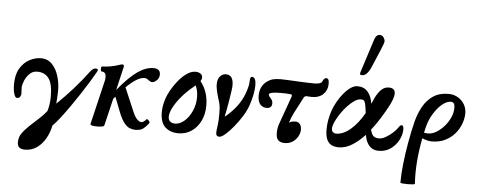

<svg xmlns="http://www.w3.org/2000/svg" viewBox="-60 -950 3316 1333"><g transform="rotate(5 1598.0 -283.5)"><path d="M151 217Q98 217 98 171Q98 133 117 108Q138 78 168 50Q198 22 229 -6Q260 -34 283 -63Q289 -80 293.5 -107Q298 -134 298 -167Q298 -255 270 -292.5Q242 -330 189 -330Q158 -330 136 -308Q114 -286 102.5 -257.5Q91 -229 91 -210Q91 -191 92 -185Q93 -179 93 -166Q93 -159 87 -147.5Q81 -136 64 -136Q52 -136 44 -162.5Q36 -189 36 -229Q36 -297 62.5 -340.5Q89 -384 128.5 -404.5Q168 -425 207 -425Q255 -425 285.5 -392.5Q316 -360 330.5 -311Q345 -262 345 -212Q345 -193 343.5 -169Q342 -145 340 -120Q398 -176 452 -236.5Q506 -297 555 -363Q566 -377 574.5 -382Q583 -387 591 -387Q615 -387 604 -367Q588 -338 562 -295.5Q536 -253 504.5 -205Q473 -157 440.5 -110.5Q408 -64 378.5 -26Q349 12 327 33Q317 83 293 125Q269 167 233 192Q197 217 151 217Z M635 13Q589 13 589 0L660 -299Q662 -305 663.5 -314Q665 -323 665 -333Q665 -370 634 -370Q630 -370 628.5 -379Q627 -388 628.5 -396.5Q630 -405 634 -405Q660 -405 693.5 -411Q727 -417 755 -427Q763 -430 766.5 -430.5Q770 -431 774 -431Q785 -431 785 -422Q785 -421 785 -417Q785 -413 783 -408L746 -251Q823 -345 881 -385Q939 -425 991 -425Q1039 -425 1039 -384Q1039 -359 1021.5 -343Q1004 -327 990 -327Q983 -327 976.5 -330.5Q970 -334 963 -339Q950 -351 934 -351Q911 -351 880.5 -333Q850 -315 809 -275L875 -120Q892 -78 908.5 -61Q925 -44 939 -44Q955 -44 973 -66Q976 -70 982.5 -65.5Q989 -61 994 -53.5Q999 -46 995 -41Q976 -16 957.5 -1.5Q939 13 903 13Q883 13 863.5 5.5Q844 -2 825 -25.5Q806 -49 786 -98L745 -204Q738 -196 731 -188L686 0Q684 8 669.5 10.5Q655 13 635 13Z M1202 11Q1146 11 1110.5 -21Q1075 -53 1075 -126Q1075 -158 1083 -190.5Q1091 -223 1104 -251Q1125 -295 1155 -335Q1185 -375 1218.5 -400Q1252 -425 1284 -425Q1304 -425 1318.5 -416Q1333 -407 1333 -388Q1333 -377 1324 -363Q1379 -295 1379 -197Q1379 -137 1356 -90Q1333 -43 1293 -16Q1253 11 1202 11ZM1126 -98Q1126 -77 1138.5 -65.5Q1151 -54 1173 -54Q1207 -54 1238.5 -81.5Q1270 -109 1290 -154Q1310 -199 1310 -249Q1310 -295 1293 -331Q1286 -324 1276 -316Q1235 -283 1200.5 -242.5Q1166 -202 1146 -164Q1126 -126 1126 -98Z M1487 10Q1464 10 1464 -16Q1464 -26 1466 -41.5Q1468 -57 1470 -70Q1472 -83 1473 -104Q1474 -125 1474 -150Q1474 -191 1469.5 -212Q1465 -233 1460 -246Q1450 -279 1444 -305.5Q1438 -332 1438 -351Q1438 -388 1455.5 -407Q1473 -426 1496 -426Q1548 -426 1548 -354Q1548 -337 1544 -311Q1540 -285 1532 -235Q1526 -201 1521 -173.5Q1516 -146 1513 -135L1516 -134Q1609 -211 1643 -302Q1664 -359 1664 -390Q1664 -424 1677 -424Q1706 -424 1706 -367Q1706 -339 1698.5 -301Q1691 -263 1677 -223Q1665 -188 1640 -148Q1615 -108 1585.5 -72Q1556 -36 1529.5 -13Q1503 10 1487 10Z M1944 14Q1913 14 1898 -1Q1883 -16 1883 -51Q1883 -68 1885.5 -84Q1888 -100 1894 -116L1961 -304Q1970 -326 1957 -327Q1937 -329 1922.5 -329.5Q1908 -330 1884 -330Q1805 -330 1805 -312Q1805 -306 1809.5 -299.5Q1814 -293 1818 -289Q1824 -282 1829 -274.5Q1834 -267 1834 -253Q1834 -218 1797 -218Q1769 -218 1752 -238Q1735 -258 1735 -298Q1735 -380 1808 -414Q1819 -419 1837 -422Q1855 -425 1879 -425Q1897 -425 1926.5 -423.5Q1956 -422 1996 -420Q2037 -418 2065.5 -417Q2094 -416 2111 -416Q2160 -416 2167 -435Q2171 -446 2178 -453Q2185 -460 2191 -460Q2202 -460 2207 -451.5Q2212 -443 2212 -422Q2212 -378 2183 -349.5Q2154 -321 2103 -321Q2093 -321 2085 -322Q2077 -323 2067 -323Q2054 -323 2048 -312L2027 -272Q2007 -235 1988.5 -198Q1970 -161 1961 -129Q1975 -141 2008 -141Q2025 -141 2036.5 -126.5Q2048 -112 2048 -89Q2048 -64 2034.5 -40Q2021 -16 1997.5 -1Q1974 14 1944 14Z M2320 11Q2294 11 2272.5 2Q2251 -7 2238 -32.5Q2225 -58 2225 -107Q2225 -139 2231 -171.5Q2237 -204 2246 -232Q2257 -265 2275.5 -298.5Q2294 -332 2317.5 -360.5Q2341 -389 2365.5 -406Q2390 -423 2413 -423Q2460 -423 2486 -391.5Q2512 -360 2519 -310Q2523 -319 2527 -328Q2545 -373 2570.5 -403Q2596 -433 2630 -433Q2675 -433 2675 -394Q2675 -360 2637 -291Q2613 -248 2587 -207Q2561 -166 2533 -131Q2541 -98 2554.5 -86.5Q2568 -75 2593 -75Q2614 -75 2639.5 -89.5Q2665 -104 2687.5 -124.5Q2710 -145 2721 -162Q2728 -173 2733 -176.5Q2738 -180 2744 -180Q2756 -180 2756 -150Q2756 -115 2736.5 -77.5Q2717 -40 2681.5 -14.5Q2646 11 2598 11Q2558 11 2534 -14.5Q2510 -40 2502 -84Q2502 -86 2501 -92Q2458 -46 2412.5 -17.5Q2367 11 2320 11ZM2262 -114Q2262 -98 2271.5 -90Q2281 -82 2292 -82Q2342 -82 2392.5 -124.5Q2443 -167 2486 -242Q2481 -287 2476 -306Q2471 -325 2464 -329.5Q2457 -334 2444 -334Q2424 -334 2399.5 -317.5Q2375 -301 2351 -275Q2327 -249 2307 -219Q2287 -189 2274.5 -161Q2262 -133 2262 -114ZM2438 -502Q2423 -502 2423 -510Q2423 -516 2424 -519L2499 -753Q2511 -791 2536 -791Q2554 -791 2563.5 -776.5Q2573 -762 2573 -750Q2573 -745 2568 -729.5Q2563 -714 2550 -684L2502 -571Q2474 -502 2438 -502Z M2768 217Q2768 157 2776 85.5Q2784 14 2797.5 -63Q2811 -140 2829 -213Q2844 -271 2871 -319Q2898 -367 2941 -396Q2984 -425 3047 -425Q3084 -425 3113 -408Q3142 -391 3158.5 -363Q3175 -335 3175 -301Q3175 -267 3161.5 -229Q3148 -191 3121 -159Q3094 -127 3053.5 -106.5Q3013 -86 2959 -86Q2946 -86 2928.5 -90Q2911 -94 2893 -102Q2859 69 2869 217Q2869 221 2853.5 222.5Q2838 224 2818.5 224Q2799 224 2783.5 222.5Q2768 221 2768 217ZM2910 -180Q2905 -161 2901 -142Q2909 -139 2929 -139Q2958 -139 2987 -156.5Q3016 -174 3041 -202.5Q3066 -231 3081 -264.5Q3096 -298 3096 -331Q3096 -354 3089 -363Q3082 -372 3068 -372Q3040 -372 3008.5 -346Q2977 -320 2950 -276.5Q2923 -233 2910 -180Z"/></g></svg>

Font: Junicode
Style: Bold Italic
Weight: 700
Italic angle: -11°
Designer: Peter S. Baker
Version: Version 2.100; ttfautohint (v1.8.4)